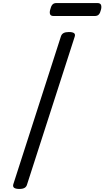

<svg xmlns="http://www.w3.org/2000/svg" viewBox="-20 -1225 685 1259"><path d="M107 14Q84 14 73.5 7Q63 0 67 -16L380 -988Q385 -1002 397.5 -1008.5Q410 -1015 432 -1015Q455 -1015 465 -1008Q475 -1001 470 -985L157 -14Q153 0 141 7Q129 14 107 14ZM332 -1120Q313 -1120 308.5 -1131.5Q304 -1143 309 -1161Q314 -1183 323 -1194Q332 -1205 350 -1205H618Q638 -1205 642.5 -1192.5Q647 -1180 642 -1161Q637 -1140 628 -1130Q619 -1120 601 -1120Z"/></svg>

Font: Playwrite AU TAS
Style: Regular
Weight: 400
Designer: Veronika Burian, José Scaglione
Foundry: TypeTogether
Version: Version 1.002